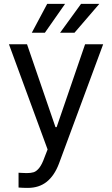

<svg xmlns="http://www.w3.org/2000/svg" viewBox="-20 -755 569 975"><path d="M74.2 197.3C88.5 198.6 104.2 199.2 121.1 199.2C158.9 199.2 190.8 189 216.8 168.5C242.8 147.9 263.7 117.2 279.3 76.2L503.9 -530.3H412.1L267.6 -109.4H261.7L117.2 -530.3H25.4L221.7 3.9L206.1 43.9C197.6 68 188.6 85.9 179.2 97.7C169.8 109.4 160.3 116.7 150.9 119.6C141.4 122.6 129.6 124 115.2 124C103.5 124 95.1 123.7 89.8 123L74.2 122.1ZM391.6 -735.4 285.2 -588.9H358.4L484.4 -735.4ZM219.7 -735.4 141.6 -588.9H208L310.5 -735.4Z"/></svg>

Font: Pretendard Variable
Style: Regular
Weight: 400
Designer: Base glyphs from Inter by Rasmus Andersson; Hangeul glyphs from Noto Sans CJK(Source Han Sans) by Jang Soo-young and Kan
Foundry: Kil Hyung-jin
Version: Version 1.309;Glyphs 3.2 (3225)